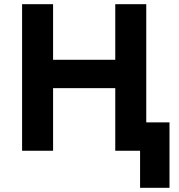

<svg xmlns="http://www.w3.org/2000/svg" viewBox="-20 -720 856 917"><path d="M649 177V0H588V-135.5H789.5V177ZM85.5 0V-700H233.5V-434.5H530.5V-700H678.5V0H530.5V-299H233.5V0Z"/></svg>

Font: Geologica SemiBold
Style: Regular
Weight: 600
Designer: Sindre Bremnes, Frode Helland
Foundry: Monokrom Skriftforlag AS
Version: Version 1.010;gftools[0.9.28]